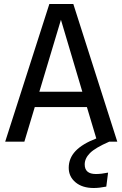

<svg xmlns="http://www.w3.org/2000/svg" viewBox="-20 -709 613 961"><path d="M404 114Q404 162 460 162Q487 162 521 155L512 225Q477 232 449 232Q392 232 358 203.5Q324 175 324 131Q324 83 358 47Q392 11 462 -16L415 -173H154L102 0H6L227 -689H347L567 0H527Q456 31 430 57.5Q404 84 404 114ZM392 -250 285 -610 177 -250Z"/></svg>

Font: Statis Sans
Style: Regular
Weight: 400
Designer: bBox Type GmbH
Foundry: bBox Type GmbH
Version: Version 1.000